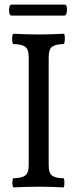

<svg xmlns="http://www.w3.org/2000/svg" viewBox="-20 -813 330 836"><path d="M39 3Q36 3 34.5 -7Q33 -17 34.5 -27Q36 -37 39 -37Q71 -37 88 -47.5Q105 -58 105 -94V-564Q105 -600 88 -610.5Q71 -621 39 -621Q35 -621 33.5 -632.5Q32 -644 33.5 -655Q35 -666 39 -666Q93 -663 148 -663Q202 -663 257 -666Q261 -666 262 -655Q263 -644 261.5 -632.5Q260 -621 257 -621Q225 -621 208.5 -610.5Q192 -600 192 -564V-94Q192 -58 208 -47.5Q224 -37 256 -37Q259 -37 260 -27Q261 -17 260 -7Q259 3 256 3Q201 0 148 0Q94 0 39 3ZM30 -745Q23 -745 20.5 -757Q18 -769 20.5 -781Q23 -793 30 -793H262Q269 -793 271 -781Q273 -769 270 -757Q267 -745 260 -745Z"/></svg>

Font: Junicode Two Beta Condensed Medium
Style: Regular
Weight: 500
Width: 3
Designer: Peter S. Baker
Foundry: Briery Creek Software
Version: Version 1.053; ttfautohint (v1.8.4)